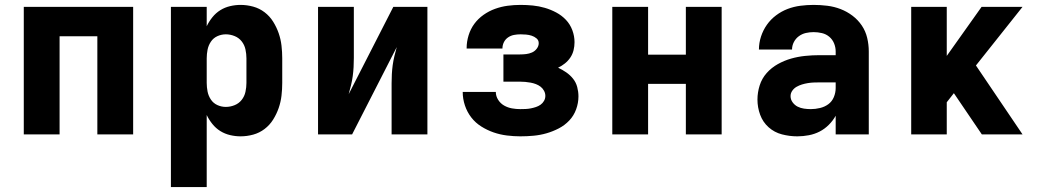

<svg xmlns="http://www.w3.org/2000/svg" viewBox="-20 -548 4240 783"><path d="M77 0V-520H523V0H377V-400H223V0Z M677 215V-520H823V-441Q832 -460 846 -477.5Q860 -495 878.5 -506.5Q897 -518 918.5 -523Q940 -528 961 -528Q987 -528 1012.5 -521Q1038 -514 1059 -498Q1080 -482 1094 -459.5Q1108 -437 1116.5 -412.5Q1125 -388 1128 -362Q1131 -336 1131 -310V-210Q1131 -184 1128 -158Q1125 -132 1116.5 -107.5Q1108 -83 1094 -60.5Q1080 -38 1059 -22Q1038 -6 1012.5 1Q987 8 961 8Q940 8 918.5 3Q897 -2 878.5 -13.5Q860 -25 846 -42.5Q832 -60 823 -79V215ZM901 -112Q919 -112 936.5 -119Q954 -126 965.5 -140.5Q977 -155 981 -173.5Q985 -192 985 -210V-310Q985 -328 981 -346.5Q977 -365 965.5 -379.5Q954 -394 936.5 -401Q919 -408 901 -408Q883 -408 866.5 -400.5Q850 -393 840 -378Q830 -363 826.5 -345.5Q823 -328 823 -310V-210Q823 -192 826.5 -174.5Q830 -157 840 -142Q850 -127 866.5 -119.5Q883 -112 901 -112Z M1277 0V-520H1423V-312Q1423 -293 1422 -274.5Q1421 -256 1418.5 -237.5Q1416 -219 1411.5 -200.5Q1407 -182 1402 -164L1584 -520H1723V0H1577V-208Q1577 -227 1578 -245.5Q1579 -264 1581.5 -282.5Q1584 -301 1588.5 -319.5Q1593 -338 1598 -356L1416 0Z M2102 8Q2075 8 2047 4.5Q2019 1 1993 -8Q1967 -17 1943 -32Q1919 -47 1902 -69Q1885 -91 1876 -118Q1867 -145 1867 -173H2002Q2002 -156 2011.5 -141Q2021 -126 2036 -117.5Q2051 -109 2068 -106Q2085 -103 2102 -103Q2113 -103 2123.5 -103.5Q2134 -104 2144.5 -106Q2155 -108 2165.5 -111.5Q2176 -115 2184.5 -121Q2193 -127 2198.5 -136.5Q2204 -146 2204 -157Q2204 -168 2198.5 -178Q2193 -188 2184.5 -194.5Q2176 -201 2165.5 -205Q2155 -209 2144 -211Q2133 -213 2122 -214Q2111 -215 2100 -215H2033V-326H2100Q2113 -326 2125.5 -327.5Q2138 -329 2149.5 -334Q2161 -339 2169 -349.5Q2177 -360 2177 -372Q2177 -384 2168 -391.5Q2159 -399 2148 -402.5Q2137 -406 2125.5 -407Q2114 -408 2103 -408Q2089 -408 2076 -405.5Q2063 -403 2052 -395.5Q2041 -388 2035 -376Q2029 -364 2029 -350Q2029 -350 2029 -350Q2029 -350 2029 -350H1883Q1883 -350 1883 -350.5Q1883 -351 1883 -352Q1883 -378 1891 -404Q1899 -430 1914.5 -451Q1930 -472 1952 -487.5Q1974 -503 1999 -512Q2024 -521 2050 -524.5Q2076 -528 2103 -528Q2128 -528 2153 -525.5Q2178 -523 2202 -516Q2226 -509 2248.5 -497Q2271 -485 2288 -467Q2305 -449 2314 -425Q2323 -401 2323 -376Q2323 -359 2319 -343Q2315 -327 2306 -313.5Q2297 -300 2284 -289.5Q2271 -279 2256 -272Q2273 -264 2289 -253Q2305 -242 2317 -227Q2329 -212 2334 -193Q2339 -174 2339 -155Q2339 -128 2329.5 -102Q2320 -76 2301.5 -56.5Q2283 -37 2259 -24.5Q2235 -12 2209 -4.5Q2183 3 2156 5.5Q2129 8 2102 8Z M2477 0V-520H2623V-325H2777V-520H2923V0H2777V-206H2623V0Z M3232 8H3231Q3200 8 3169 0Q3138 -8 3114.5 -29Q3091 -50 3080 -80Q3069 -110 3069 -142Q3069 -171 3078 -199.5Q3087 -228 3106.5 -250Q3126 -272 3152 -286.5Q3178 -301 3206 -309Q3234 -317 3263.5 -320Q3293 -323 3322 -323H3388V-338Q3388 -355 3381.5 -371Q3375 -387 3362 -398Q3349 -409 3332 -413Q3315 -417 3298 -417Q3282 -417 3266.5 -413.5Q3251 -410 3238 -400.5Q3225 -391 3217.5 -376.5Q3210 -362 3210 -346H3075Q3075 -373 3083.5 -399Q3092 -425 3107.5 -447Q3123 -469 3145 -485.5Q3167 -502 3192 -511.5Q3217 -521 3244 -524.5Q3271 -528 3298 -528Q3326 -528 3354 -524.5Q3382 -521 3408 -511Q3434 -501 3456.5 -484Q3479 -467 3494.5 -444Q3510 -421 3516.5 -393.5Q3523 -366 3523 -338V0H3388V-76Q3377 -56 3360 -39Q3343 -22 3322.5 -11.5Q3302 -1 3278.5 3.5Q3255 8 3232 8ZM3287 -103Q3305 -103 3324 -107.5Q3343 -112 3358 -123Q3373 -134 3380.5 -152Q3388 -170 3388 -189V-212H3322Q3310 -212 3298 -211.5Q3286 -211 3274 -209Q3262 -207 3250.5 -203.5Q3239 -200 3228.5 -194Q3218 -188 3211 -178Q3204 -168 3204 -156Q3204 -142 3212.5 -130.5Q3221 -119 3233 -113Q3245 -107 3259 -105Q3273 -103 3287 -103Z M3696 0V-520H3841V-320L3983 -520H4150L3960 -281L4150 0H3984L3870 -168L3841 -131V0Z"/></svg>

Font: Iosevka SS04 Heavy Extended
Style: Regular
Weight: 900
Width: 7
Monospace: yes
Designer: Belleve Invis
Foundry: Belleve Invis
Version: Version 19.0.0; ttfautohint (v1.8.4)